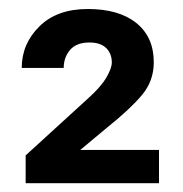

<svg xmlns="http://www.w3.org/2000/svg" viewBox="-20 -737 411 431"><path d="M336.9 -400.4V-325.7H37.6V-388.2L177.7 -516.1Q206.5 -542 218.8 -563Q231 -584 231 -596.7Q231 -616.7 218.3 -629.2Q205.6 -641.6 180.7 -641.6Q151.4 -641.6 137.2 -624.8Q123 -607.9 123 -584.5H28.8Q28.8 -638.7 68.4 -677.7Q107.9 -716.8 176.8 -716.8Q247.1 -716.8 286.1 -685.3Q325.2 -653.8 325.2 -597.2Q325.2 -555.7 299.1 -524.2Q272.9 -492.7 221.7 -451.7L160.2 -400.4Z"/></svg>

Font: Vazirmatn FD SemiBold
Style: Regular
Weight: 600
Designer: Saber Rastikerdar
Foundry: Saber Rastikerdar
Version: Version 33.001